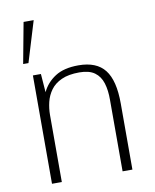

<svg xmlns="http://www.w3.org/2000/svg" viewBox="-87 -855 743 922"><g transform="rotate(-10 284.0 -394.5)"><path d="M54.7 -590.3 91.8 -789.1H141.1L80.6 -590.3ZM91.3 0V-528.3H130.4L137.2 -438.5Q158.2 -482.9 200.9 -510.5Q243.7 -538.1 314.5 -538.1Q402.8 -538.1 443.1 -486.3Q483.4 -434.6 483.4 -322.8V0H435.5V-347.2Q436 -395 425 -430.2Q414.1 -465.3 387.5 -484.6Q360.8 -503.9 313 -503.9Q260.3 -503.9 226.1 -488.3Q191.9 -472.7 173.1 -446.8Q154.3 -420.9 146.7 -389.6Q139.2 -358.4 139.2 -327.1V0Z"/></g></svg>

Font: Comme Thin
Style: Regular
Weight: 250
Version: Version 1.000;gftools[0.9.27]